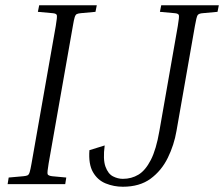

<svg xmlns="http://www.w3.org/2000/svg" viewBox="-20 -700 852 730"><path d="M124 -655 129 -680H348L343 -655L288 -650Q277 -649 272 -646.5Q267 -644 264 -634.5Q261 -625 257 -601L165 -79Q159 -44 161 -38Q163 -32 178 -30L232 -25L228 0H9L13 -25L69 -30Q80 -31 85 -33.5Q90 -36 93 -46Q96 -56 100 -79L192 -601Q198 -636 196 -642.5Q194 -649 179 -650ZM588 -655 593 -680H812L807 -655L752 -650Q736 -649 731.5 -642.5Q727 -636 721 -601L651 -202Q642 -149 618 -100Q594 -51 552.5 -20.5Q511 10 447 10Q413 10 382 -2.5Q351 -15 333.5 -45.5Q316 -76 320 -129L378 -147Q371 -94 381 -66.5Q391 -39 409.5 -29.5Q428 -20 447 -20Q480 -20 506.5 -36Q533 -52 553.5 -92Q574 -132 586 -202L656 -601Q662 -636 660 -642.5Q658 -649 643 -650Z"/></svg>

Font: Inria Serif Light
Style: Italic
Weight: 300
Italic angle: -10°
Designer: Black Foundry Team
Foundry: Black Foundry
Version: Version 1.000; ttfautohint (v1.8.3)